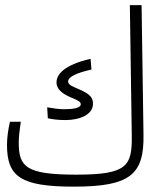

<svg xmlns="http://www.w3.org/2000/svg" viewBox="-20 -713 626 735"><path d="M263.2 1.5C480 1.5 531.7 -45.9 529.3 -196.8L522 -693.4H477.1L484.4 -196.8C486.3 -78.6 469.2 -44.4 272.9 -44.4C77.6 -44.4 51.8 -74.7 51.8 -168C51.8 -188.5 54.7 -214.4 59.6 -247.1H18.1C10.7 -214.8 6.8 -184.1 6.8 -158.2C6.8 -36.6 59.1 1.5 263.2 1.5ZM230.5 -253.4C286.1 -253.4 335.9 -274.4 335.9 -315.4C335.9 -339.4 324.7 -352.5 286.1 -369.6C259.8 -381.3 240.7 -387.2 240.7 -400.9C240.7 -419.9 276.4 -434.6 330.1 -446.8L326.7 -487.8C224.6 -464.4 196.3 -427.7 196.3 -397.5C196.3 -370.1 221.2 -353 251 -340.3C282.2 -327.1 289.1 -323.2 289.1 -313.5C289.1 -299.8 260.7 -294.9 227.5 -294.9C204.1 -294.9 185.5 -297.9 160.6 -302.2L163.1 -260.3C180.7 -256.3 201.7 -253.4 230.5 -253.4Z"/></svg>

Font: Cascadia Mono PL ExtraLight
Style: Regular
Weight: 200
Monospace: yes
Designer: Aaron Bell
Foundry: Saja Typeworks
Version: Version 2404.023